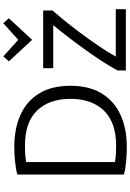

<svg xmlns="http://www.w3.org/2000/svg" viewBox="174 -982 814 1203"><g transform="rotate(-90 581.5 -381.0)"><path d="M262 6Q220 6 173 2Q126 -2 89 -12V-680Q126 -690 173.5 -694.5Q221 -699 263 -699Q376 -699 462 -660.5Q548 -622 596.5 -544Q645 -466 645 -347Q645 -229 596.5 -150.5Q548 -72 462 -33Q376 6 262 6ZM270 -61Q416 -61 489.5 -137.5Q563 -214 563 -347Q563 -480 490 -556Q417 -632 271 -632Q222 -632 198 -629Q174 -626 167 -625V-68Q174 -67 197 -64Q220 -61 270 -61ZM741 0V-52Q766 -99 803 -155.5Q840 -212 881.5 -269Q923 -326 960.5 -374.5Q998 -423 1025 -455H755V-518H1117V-460Q1095 -435 1058.5 -390.5Q1022 -346 980.5 -290.5Q939 -235 898.5 -176Q858 -117 828 -63H1125V0ZM933 -587 798 -733 829 -768 933 -674 1037 -768 1068 -733Z"/></g></svg>

Font: Ubuntu Sans
Style: Regular
Weight: 400
Designer: Dalton Maag Ltd
Foundry: Dalton Maag Ltd
Version: Version 1.006; ttfautohint (v1.8.4.7-5d5b)